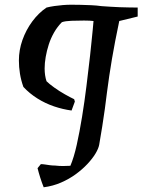

<svg xmlns="http://www.w3.org/2000/svg" viewBox="-20 -675 608 813"><path d="M165 118Q157 98 150.5 77.5Q144 57 139 37L153 20Q161 20 170.5 21.5Q180 23 191 24.5Q202 26 213 26Q230 28 246.5 28Q263 28 278 27Q293 -8 305 -62Q317 -116 327.5 -180.5Q338 -245 346 -310Q350 -344 354 -377Q358 -410 361.5 -440.5Q365 -471 367.5 -498Q370 -525 372.5 -547.5Q375 -570 376 -586Q362 -588 335.5 -588Q309 -588 282.5 -587Q256 -586 242 -581Q223 -562 209 -537.5Q195 -513 186.5 -486.5Q178 -460 173.5 -434Q169 -408 169 -385Q169 -370 171 -356.5Q173 -343 177 -331Q188 -320 209.5 -304.5Q231 -289 255 -275.5Q279 -262 294 -255L297 -245L283 -207Q246 -212 209 -224.5Q172 -237 138.5 -258Q105 -279 79 -307Q69 -335 64.5 -363Q60 -391 60 -419Q60 -463 75 -505.5Q90 -548 116.5 -584Q143 -620 177 -643Q193 -647 210.5 -649.5Q228 -652 246 -653.5Q264 -655 282 -655Q301 -655 322 -654.5Q343 -654 366 -653Q389 -652 410 -649Q429 -648 448 -646.5Q467 -645 486.5 -644.5Q506 -644 525.5 -643.5Q545 -643 563 -643V-605L485 -586Q466 -496 454 -425Q442 -354 433 -284Q429 -250 424 -214Q419 -178 413 -140Q407 -102 400 -62Q397 -46 384.5 -25Q372 -4 350.5 19Q329 42 301 62.5Q273 83 238.5 98Q204 113 165 118Z"/></svg>

Font: Labrada Medium
Style: Italic
Weight: 500
Italic angle: -7°
Designer: Mercedes Jáuregui
Foundry: Omnibus-Type Team
Version: Version 1.000